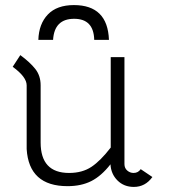

<svg xmlns="http://www.w3.org/2000/svg" viewBox="-20 -725 664 756"><path d="M409 -568H351Q349 -651 272 -651Q194 -651 189 -568H131Q133 -631 168.5 -668Q204 -705 271 -705Q404 -705 409 -568ZM30 -462 60 -508Q98 -480 119 -453.5Q140 -427 140 -389V-164Q140 -44 252 -44Q304 -44 340 -68Q376 -92 416 -144V-500H470V-79Q470 -63 481 -53.5Q492 -44 506 -44Q524 -44 534 -59L580 -28Q552 11 507 11Q468 11 442.5 -14.5Q417 -40 415 -78Q379 -32 339.5 -12Q300 8 246 8Q94 8 85 -138V-389Q85 -422 30 -462Z"/></svg>

Font: Bellota
Style: Regular
Weight: 400
Designer: Kemie Guaida
Foundry: Kemie Guaida
Version: Version 1.000;PS 002.000;hotconv 1.0.70;makeotf.lib2.5.58329